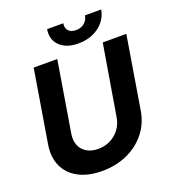

<svg xmlns="http://www.w3.org/2000/svg" viewBox="-163 -1042 1051 1174"><g transform="rotate(-20 362.5 -454.5)"><path d="M571.2 -727.5H724.7L646.8 -255.5Q633.7 -175.8 585.8 -116Q538 -56.2 464.6 -23Q391.1 10.1 300.7 10.4Q210.3 10.1 148 -23Q85.7 -56.2 58.3 -116Q30.8 -175.8 43.8 -255.5L121.8 -727.5H275.3L199.5 -268.2Q192.8 -226.7 205.7 -194.5Q218.7 -162.3 249 -143.8Q279.3 -125.2 323.7 -125Q368.7 -125.2 404.6 -143.8Q440.5 -162.3 464.1 -194.5Q487.7 -226.7 494.4 -268.2ZM431 -772.3Q352.6 -772.3 310.5 -813.2Q268.4 -854.2 279.3 -920.3H384.4Q379.5 -890 395.6 -872.1Q411.6 -854.1 444.4 -854.1Q476.7 -854.1 498.7 -872.1Q520.7 -890 525.6 -920.3H631.2Q624 -876.4 596.2 -843.1Q568.5 -809.8 525.9 -791Q483.4 -772.3 431 -772.3Z"/></g></svg>

Font: Inter Tight
Style: Italic
Weight: 400
Italic angle: -9.39999°
Designer: Rasmus Andersson
Foundry: rsms
Version: Version 3.002